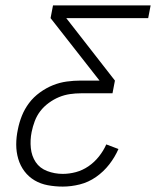

<svg xmlns="http://www.w3.org/2000/svg" viewBox="-20 -690 590 710"><path d="M212 0Q184 0 157 -5Q130 -10 108 -23Q86 -36 70.5 -56.5Q55 -77 47.5 -102.5Q40 -128 40 -155.5Q40 -183 46 -211Q51 -237 61 -262Q71 -287 87.5 -309Q104 -331 127.5 -348Q151 -365 176 -375Q201 -385 227 -388.5Q253 -392 278 -392H348L167 -623L176 -670H537L528 -623H225L405 -392L396 -345H279Q259 -345 238.5 -342Q218 -339 198.5 -331Q179 -323 160.5 -309.5Q142 -296 129 -279Q116 -262 108.5 -242Q101 -222 97 -202Q91 -172 94 -142.5Q97 -113 112 -90.5Q127 -68 154.5 -57.5Q182 -47 212 -47Q236 -47 260.5 -53.5Q285 -60 307 -75Q329 -90 346 -111.5Q363 -133 373 -156L418 -139Q405 -109 384 -82Q363 -55 335 -35.5Q307 -16 275 -8Q243 0 212 0Z"/></svg>

Font: Lode Dark
Style: Italic
Weight: 400
Italic angle: -11°
Monospace: yes
Designer: Belleve Invis
Foundry: Belleve Invis
Version: Version 29.2.0; ttfautohint (v1.8.3)